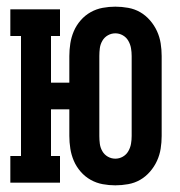

<svg xmlns="http://www.w3.org/2000/svg" viewBox="-20 -548 540 576"><path d="M326 8Q307 8 288 4.5Q269 1 252 -8.5Q235 -18 222 -33Q209 -48 201.5 -65.5Q194 -83 191 -102Q188 -121 188 -140V-220H133V-80H160V0H11V-80H43V-440H11V-520H160V-440H133V-300H188V-380Q188 -399 191 -418Q194 -437 201.5 -454.5Q209 -472 222 -487Q235 -502 252 -511.5Q269 -521 288 -524.5Q307 -528 326 -528Q345 -528 364.5 -524.5Q384 -521 400.5 -511.5Q417 -502 430 -487Q443 -472 451 -454.5Q459 -437 462 -418Q465 -399 465 -380V-140Q465 -121 462 -102Q459 -83 451 -65.5Q443 -48 430 -33Q417 -18 400.5 -8.5Q384 1 364.5 4.5Q345 8 326 8ZM326 -72Q338 -72 348.5 -78Q359 -84 365 -94.5Q371 -105 373 -116.5Q375 -128 375 -140V-380Q375 -392 373 -403.5Q371 -415 365 -425.5Q359 -436 348.5 -442Q338 -448 326 -448Q314 -448 303.5 -442Q293 -436 287 -425.5Q281 -415 279.5 -403.5Q278 -392 278 -380V-140Q278 -128 279.5 -116.5Q281 -105 287 -94.5Q293 -84 303.5 -78Q314 -72 326 -72Z"/></svg>

Font: Iosevka Curly Slab Medium
Style: Regular
Weight: 500
Monospace: yes
Designer: Belleve Invis
Foundry: Belleve Invis
Version: Version 22.1.2; ttfautohint (v1.8.4)